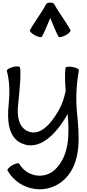

<svg xmlns="http://www.w3.org/2000/svg" viewBox="-20 -1050 650 1436"><path d="M294 -776C318 -821 336 -869 356 -916C376 -869 393 -821 417 -776C422 -768 445 -773 470 -786C495 -799 511 -816 507 -824C472 -891 423 -950 387 -1017C382 -1027 369 -1032 356 -1030C342 -1032 330 -1027 324 -1017C289 -950 240 -891 204 -824C200 -816 217 -799 241 -786C266 -773 290 -768 294 -776ZM31 -520C53 -439 53 -354 45 -270C33 -156 39 -28 137 20C272 86 402 -47 485 -196L486 -198C499 -49 500 110 395 215C315 295 181 274 124 175C120 167 96 172 72 186C48 200 32 218 36 225C127 383 340 414 467 287C592 162 573 -37 555 -217C546 -319 552 -423 570 -525C572 -533 550 -544 523 -549C495 -554 471 -551 470 -542C464 -506 466 -440 471 -369C461 -321 446 -274 422 -230C364 -125 277 -24 183 -71C117 -103 107 -187 115 -263C125 -358 140 -505 129 -546C127 -555 103 -556 76 -549C49 -541 29 -529 31 -520Z"/></svg>

Font: Nupuram Medium
Style: Regular
Weight: 500
Designer: Santhosh Thottingal (santhosh.thottingal@gmail.com)
Foundry: SMC
Version: Version 1.000